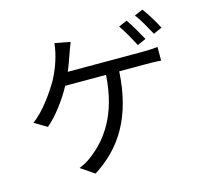

<svg xmlns="http://www.w3.org/2000/svg" viewBox="-123 -969 1245 1167"><g transform="rotate(-15 500.0 -385.5)"><path d="M817 -807C846 -770 876 -713 900 -670L954 -694C935 -731 897 -795 870 -830ZM842 -653C821 -692 785 -754 760 -790L707 -767C734 -729 767 -669 788 -629ZM334 -582C350 -618 361 -654 372 -683C379 -704 389 -730 398 -753L301 -772C293 -695 266 -620 230 -552C196 -494 125 -388 52 -337L131 -290C190 -338 257 -429 297 -504H554C538 -249 432 -120 333 -45C310 -26 281 -10 252 1L337 59C510 -50 621 -219 637 -504H806C829 -504 869 -504 900 -501V-587C871 -583 831 -582 806 -582Z"/></g></svg>

Font: Spoqa Han Sans Neo Regular
Style: Regular
Weight: 400
Designer: [Spoqa Han Sans Neo] Dong-huui Kim  Younghwa Kang  Yujin Lee  [Noto Sans] Ryoko NISHIZUKA  (kana & ideographs); Paul D. 
Foundry: Spoqa (http://www.spoqa-han-sans.com)
Version: Version 1.000